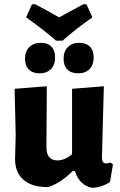

<svg xmlns="http://www.w3.org/2000/svg" viewBox="-20 -877 568 906"><path d="M388 -857 416 -795Q341 -743 275 -685H245Q175 -745 103 -795L131 -857H146Q198 -830 259 -795Q335 -837 373 -857ZM354 -675Q386 -675 404 -657Q422 -639 422 -606Q422 -571 402.5 -551Q383 -531 349 -531Q316 -531 298 -549Q280 -567 280 -600Q280 -634 300 -654.5Q320 -675 354 -675ZM173 -675Q205 -675 222.5 -657Q240 -639 240 -606Q240 -571 220.5 -551Q201 -531 167 -531Q134 -531 116 -549Q98 -567 98 -600Q98 -634 118 -654.5Q138 -675 173 -675ZM206 6Q131 6 91 -28.5Q51 -63 51 -127L54 -239L49 -458L201 -470L199 -185Q198 -120 251 -120Q285 -120 320 -149V-458L470 -470L461 -132Q461 -106 480 -106Q489 -106 502 -110L513 -101L499 -18Q457 9 413 9Q355 -3 333 -70H323Q265 -12 206 6Z"/></svg>

Font: Alegreya Sans SC ExtraBold
Style: Regular
Weight: 800
Designer: Juan Pablo del Peral
Foundry: Huerta Tipografica
Version: Version 2.007